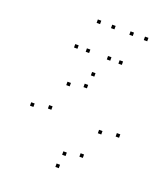

<svg xmlns="http://www.w3.org/2000/svg" viewBox="-150 -922 920 1051"><g transform="rotate(20 310.0 -397.0)"><path d="M568.5 -247.2V-267.2H548.5V-247.2ZM326.7 -515.3V-535.3H306.7V-515.3ZM70.2 -245.5V-265.5H50.2V-245.5ZM315.5 22V2H295.5V22ZM167.8 -264.5V-284.5H147.8V-264.5ZM218.3 -419.2V-439.2H198.3V-419.2ZM310.7 -441.3V-461.3H290.7V-441.3ZM470.8 -230.8V-250.8H450.8V-230.8ZM419.8 -75.7V-95.7H399.8V-75.7ZM327.5 -53.3V-73.3H307.5V-53.3ZM255.8 -627.2V-647.2H235.8V-627.2ZM341.7 -796.2V-816.2H321.7V-796.2ZM258 -796.2V-816.2H238V-796.2ZM187.8 -627.2V-647.2H167.8V-627.2ZM446.3 -627.2V-647.2H426.3V-627.2ZM532.7 -796.2V-816.2H512.7V-796.2ZM448.5 -796.2V-816.2H428.5V-796.2ZM378.8 -627.2V-647.2H358.8V-627.2Z"/></g></svg>

Font: Monaspace Argon Dots Var
Style: Regular
Weight: 400
Designer: Riley Cran and the Lettermatic Team
Version: Version 1.100 (Monaspace Argon Dots)